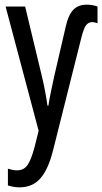

<svg xmlns="http://www.w3.org/2000/svg" viewBox="-20 -565 440 825"><path d="M353 -545Q365 -545 378.5 -542.5Q392 -540 399 -537V-465Q386 -470 376 -470Q361 -470 350.5 -457.5Q340 -445 329 -401L208 81Q187 164 153 202Q119 240 64 240Q52 240 40 238Q28 236 14 232V160Q24 163 34 165Q44 167 53 167Q82 167 98 144.5Q114 122 129 65L146 -3L4 -537H88L161 -233Q175 -174 184 -111H188Q192 -139 198.5 -169Q205 -199 212 -233L263 -453Q274 -501 295 -523Q316 -545 353 -545Z"/></svg>

Font: Noto Sans ExtraCondensed
Style: Regular
Weight: 400
Width: 2
Designer: Monotype Design Team
Foundry: Monotype Imaging Inc.
Version: Version 2.013; ttfautohint (v1.8.4.7-5d5b)